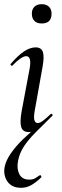

<svg xmlns="http://www.w3.org/2000/svg" viewBox="-27 -621 294 916"><path d="M74 275Q29 275 8.5 245Q-12 215 -5 176Q1 145 24.5 111Q48 77 82.5 43.5Q117 10 157 -21L140 1Q133 5 125.5 7Q118 9 110 9Q82 9 74.5 -14Q67 -37 76 -89L115 -297Q124 -353 98 -353Q87 -353 70 -341.5Q53 -330 33 -309Q29 -305 25 -309.5Q21 -314 25 -317Q59 -357 88 -376Q117 -395 143 -395Q170 -395 177.5 -373Q185 -351 176 -302L138 -89Q133 -59 137.5 -46.5Q142 -34 153 -34Q164 -34 179.5 -46Q195 -58 215 -77Q218 -80 222 -76Q226 -72 223 -69Q176 -23 141.5 12Q107 47 86.5 78.5Q66 110 59 147Q52 183 65 209.5Q78 236 113 236Q130 236 141.5 229Q153 222 163 215Q165 213 168.5 217.5Q172 222 170 225Q144 250 121.5 262.5Q99 275 74 275ZM172 -509Q150 -509 137.5 -521Q125 -533 125 -556Q125 -577 137.5 -589Q150 -601 172 -601Q194 -601 206.5 -589Q219 -577 219 -556Q219 -509 172 -509Z"/></svg>

Font: Cormorant Medium
Style: Italic
Weight: 500
Italic angle: -10°
Designer: Christian Thalmann (Catharsis Fonts)
Foundry: Catharsis Fonts
Version: Version 4.000